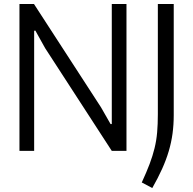

<svg xmlns="http://www.w3.org/2000/svg" viewBox="-20 -760 972 967"><path d="M694 159Q718 107 733.5 66Q749 25 758.5 -14Q768 -53 771.5 -94Q775 -135 775 -185V-740H855V-180Q855 -132 849 -87.5Q843 -43 830 1Q817 45 796.5 90.5Q776 136 747 187ZM78 -740H151L489 -219L537 -135H543V-740H617V0H543L207 -518L158 -606L152 -605V0H78Z"/></svg>

Font: Encode Sans Condensed
Style: Regular
Weight: 400
Designer: Pablo Impallari, Andres Torresi
Foundry: Pablo Impallari, Andres Torresi
Version: Version 1.000; ttfautohint (v1.00) -l 8 -r 50 -G 200 -x 14 -